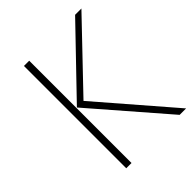

<svg xmlns="http://www.w3.org/2000/svg" viewBox="-194 -794 905 905"><g transform="rotate(-45 259.0 -341.0)"><path d="M201 -367 518 0H475L157 -367L460 -682H502ZM154 0H119V-682H154Z"/></g></svg>

Font: FiraSans
Style: Regular
Weight: 200
Designer: Carrois Corporate & Edenspiekermann AG
Foundry: Carrois Corporate GbR & Edenspiekermann AG
Version: Version 3.106;PS 003.106;hotconv 1.0.70;makeotf.lib2.5.58329